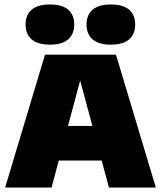

<svg xmlns="http://www.w3.org/2000/svg" viewBox="-20 -840 721 860"><path d="M3 0 181.5 -595H499.5L678 0H468L330 -513H348L211 0ZM170 -121 214.5 -276H465L509.5 -121ZM476.5 -640Q422 -640 394.8 -663.8Q367.5 -687.5 367.5 -730Q367.5 -773 394.8 -796.5Q422 -820 476.5 -820Q531.5 -820 558.5 -796.5Q585.5 -773 585.5 -730Q585.5 -687.5 558.5 -663.8Q531.5 -640 476.5 -640ZM203.5 -640Q149 -640 121.8 -663.8Q94.5 -687.5 94.5 -730Q94.5 -773 121.8 -796.5Q149 -820 203.5 -820Q258.5 -820 285.5 -796.5Q312.5 -773 312.5 -730Q312.5 -687.5 285.5 -663.8Q258.5 -640 203.5 -640Z"/></svg>

Font: Encode Sans SC Black
Style: Regular
Weight: 900
Version: Version 3.002